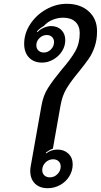

<svg xmlns="http://www.w3.org/2000/svg" viewBox="-20 -980 530 1009"><path d="M139 -82Q139 -95 142 -110L198 -425Q207 -478 232.5 -518Q258 -558 304 -614Q352 -669 375.5 -710.5Q399 -752 399 -806Q399 -844 376 -865.5Q353 -887 312 -887Q283 -887 255.5 -875.5Q228 -864 211 -844Q187 -830 174 -815L177 -811Q189 -825 209.5 -834Q230 -843 248 -843Q282 -843 302.5 -822.5Q323 -802 323 -769Q323 -738 306 -711Q289 -684 260.5 -667.5Q232 -651 201 -651Q158 -651 132.5 -677.5Q107 -704 107 -750Q107 -804 138.5 -852.5Q170 -901 222 -930.5Q274 -960 331 -960Q402 -960 446 -920.5Q490 -881 490 -816Q490 -771 477.5 -734.5Q465 -698 446.5 -671.5Q428 -645 396 -605Q355 -556 331 -517Q307 -478 298 -425L258 -199Q239 -192 221 -178L223 -174Q249 -194 282 -194Q317 -194 339.5 -172.5Q362 -151 362 -116Q362 -83 344.5 -54Q327 -25 296.5 -8Q266 9 231 9Q188 9 163.5 -15.5Q139 -40 139 -82ZM264 -759Q264 -775 253.5 -785.5Q243 -796 226 -796Q204 -796 187.5 -780Q171 -764 171 -742Q171 -725 182 -714.5Q193 -704 210 -704Q232 -704 248 -720.5Q264 -737 264 -759ZM299 -105Q299 -122 288 -132.5Q277 -143 259 -143Q236 -143 219 -126Q202 -109 202 -86Q202 -69 213 -58.5Q224 -48 242 -48Q265 -48 282 -65Q299 -82 299 -105Z"/></svg>

Font: K2D Medium
Style: Italic
Weight: 500
Italic angle: -10°
Designer: Katatrad Aksorn Co.,Ltd.
Foundry: Cadson Demak Co.,Ltd.
Version: Version 1.000; ttfautohint (v1.6)